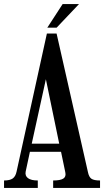

<svg xmlns="http://www.w3.org/2000/svg" viewBox="-20 -930 518 950"><path d="M107 -81Q103 -60 118.5 -48.5Q134 -37 167 -37V0H0V-37Q29 -37 43 -47Q57 -57 62 -81L212 -764H260L415 -79Q420 -54 432.5 -45.5Q445 -37 475 -37V0H243V-37Q279 -37 293.5 -46.5Q308 -56 303 -78L282 -179H128ZM137 -219H273L207 -538ZM290 -910H371L260 -793H214Z"/></svg>

Font: Girassol
Style: Regular
Weight: 400
Width: 3
Designer: Liam Spradlin
Version: Version 1.004